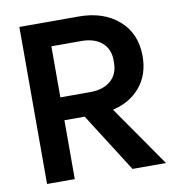

<svg xmlns="http://www.w3.org/2000/svg" viewBox="-78 -749 747 819"><g transform="rotate(-10 296.0 -340.0)"><path d="M60.1 0V-680.2H315.9Q424.3 -680.2 490.2 -622.3Q556.2 -564.5 556.2 -466.8Q556.2 -387.2 512.2 -334Q468.3 -280.8 392.1 -263.2L575.2 0H430.2L268.1 -254.9H180.2V0ZM180.2 -354H309.1Q366.2 -354 398.7 -382.3Q431.2 -410.6 431.2 -460V-470.2Q431.2 -519.5 398.7 -547.4Q366.2 -575.2 309.1 -575.2H180.2Z"/></g></svg>

Font: TASA Orbiter Deck SemiBold
Style: Regular
Weight: 600
Designer: Weizhong Zhang
Version: Version 1.000;Glyphs 3.1.2 (3151)